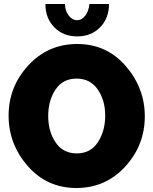

<svg xmlns="http://www.w3.org/2000/svg" viewBox="-20 -934 767 960"><path d="M362 6Q215 6 119 -103.5Q23 -213 23 -356Q23 -500 121.5 -607Q220 -714 366 -714Q513 -714 608.5 -604Q704 -494 704 -352Q704 -208 606 -101Q508 6 362 6ZM363 -541Q294 -541 257.5 -486Q221 -431 221 -354Q221 -277 258 -222Q295 -167 364 -167Q433 -167 469.5 -223Q506 -279 506 -356Q506 -433 468.5 -487Q431 -541 363 -541ZM366 -833Q389 -833 406.5 -856Q424 -879 427 -914H525Q525 -843 480.5 -797.5Q436 -752 366 -752Q296 -752 251.5 -797.5Q207 -843 207 -914H305Q305 -881 323 -857Q341 -833 366 -833Z"/></svg>

Font: Raleway
Style: Heavy
Weight: 900
Designer: Matt McInerney, Pablo Impallari, Rodrigo Fuenzalida
Foundry: Matt McInerney, Pablo Impallari, Rodrigo Fuenzalida
Version: Version 2.001